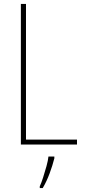

<svg xmlns="http://www.w3.org/2000/svg" viewBox="-20 -827 431 975"><path d="M86 -93V-807H112V-118H371V-93ZM256 -23Q247 13 232 53.5Q217 94 197 128H182V119Q190 102 199 74Q208 46 216 17Q224 -12 226 -32H256Z"/></svg>

Font: Noto Sans Kannada UI Condensed Thin
Style: Regular
Weight: 100
Width: 3
Designer: Jelle Bosma - Monotype Design Team
Foundry: Monotype Imaging Inc.
Version: Version 2.005; ttfautohint (v1.8.4.7-5d5b)